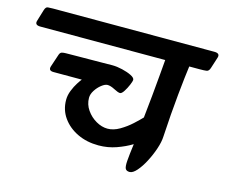

<svg xmlns="http://www.w3.org/2000/svg" viewBox="-147 -728 1021 872"><g transform="rotate(15 363.0 -292.5)"><path d="M-55 -534 -39 -587Q-34 -604 -24 -605Q-14 -606 0 -606H759Q787 -606 780 -584L763 -531Q758 -515 747 -513.5Q736 -512 714 -512H666Q663 -491 659 -456Q655 -421 650.5 -376Q646 -331 642 -279.5Q638 -228 635 -174Q634 -149 623 -116Q612 -83 595.5 -51.5Q579 -20 561 0.5Q543 21 528 21Q513 21 508 11.5Q503 2 505 -25.5Q507 -53 514 -106Q483 -87 443.5 -73Q404 -59 360 -59Q305 -59 261 -80Q217 -101 191 -137.5Q165 -174 165 -221Q165 -243 174 -265.5Q183 -288 194 -305Q205 -322 210 -328H77Q52 -328 59 -350L79 -410Q83 -421 91 -423Q99 -425 110 -425Q129 -425 158.5 -425.5Q188 -426 221 -426Q254 -426 282.5 -426.5Q311 -427 327 -427Q349 -427 374.5 -421Q400 -415 418 -406Q436 -397 436 -387Q436 -381 428.5 -363Q421 -345 411 -329.5Q401 -314 393 -314Q384 -314 364 -324.5Q344 -335 330 -335Q318 -335 302 -322.5Q286 -310 274.5 -292Q263 -274 263 -257Q263 -226 281 -200Q299 -174 326 -158.5Q353 -143 380 -143Q408 -143 437 -160Q466 -177 490 -199Q514 -221 527 -235Q533 -288 538 -342Q543 -396 547 -441Q551 -486 553 -512H-34Q-62 -512 -55 -534Z"/></g></svg>

Font: Alkatra
Style: Regular
Weight: 400
Designer: Suman Bhandary
Version: Version 1.100;gftools[0.9.22]